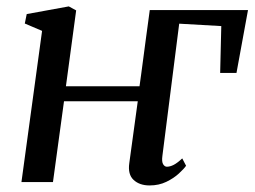

<svg xmlns="http://www.w3.org/2000/svg" viewBox="-20 -569 796 600"><path d="M416 -299.5Q417.5 -311.5 421 -335.8Q424.5 -360 428.2 -389.8Q432 -419.5 436 -448.8Q440 -478 443.2 -501.8Q446.5 -525.5 448 -537.5H755L719 -341H668L671.5 -487.5L540 -495L487.5 -82Q485 -63.5 489.8 -55.8Q494.5 -48 501.5 -48Q511.5 -48 522.8 -53.8Q534 -59.5 549.5 -74L561.5 -51Q555 -41.5 539 -26.8Q523 -12 499.8 -0.8Q476.5 10.5 447.5 10.5Q416 10.5 397.5 -6.8Q379 -24 384 -59L410.5 -252.5H180L145.5 0H47L111.5 -472.5L57.5 -495.5L63.5 -525L195 -549L218 -536.5L186 -299.5Z"/></svg>

Font: Merriweather 60pt
Style: Italic
Weight: 400
Italic angle: -7.8°
Version: Version 2.101